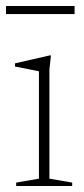

<svg xmlns="http://www.w3.org/2000/svg" viewBox="-26 -621 280 641"><path d="M144 -436 139 -388.5V-24.5L215 -11.5V0H28V-11.5L104 -24.5V-383Q96 -384.5 71.5 -389.5Q47 -394.5 24 -399V-409.5L140 -436ZM-6 -574V-601H223V-574Z"/></svg>

Font: Newsreader 16pt ExtraLight
Style: Regular
Weight: 275
Designer: Hugues Gentile
Foundry: Production Type
Version: Version 1.003; ttfautohint (v1.8.3)